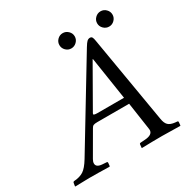

<svg xmlns="http://www.w3.org/2000/svg" viewBox="-172 -897 1010 1043"><g transform="rotate(-30 333.5 -376.0)"><path d="M327.1 -672.4Q313 -686.5 313 -706.1Q313 -725.6 327.1 -739.7Q341.3 -753.9 360.8 -753.9Q380.4 -753.9 394.8 -739.7Q409.2 -725.6 409.2 -706.1Q409.2 -686.5 394.8 -672.4Q380.4 -658.2 360.8 -658.2Q341.3 -658.2 327.1 -672.4ZM564.2 -672.4Q549.8 -686.5 549.8 -706.1Q549.8 -725.6 564.2 -739.7Q578.6 -753.9 598.1 -753.9Q617.7 -753.9 631.8 -739.7Q646 -725.6 646 -706.1Q646 -686.5 631.8 -672.4Q617.7 -658.2 598.1 -658.2Q578.6 -658.2 564.2 -672.4ZM307.1 -283.2H474.1L433.1 -549.8H431.2L286.1 -295.9Q283.7 -292 283.7 -290Q283.7 -283.2 307.1 -283.2ZM161.1 -79.1Q153.8 -66.4 153.8 -55.7Q153.8 -31.7 189.9 -28.8L216.8 -26.9Q224.1 -26.9 223.1 -19L221.2 0L217.8 2Q147.5 0 92.8 0Q76.2 0 3.9 2L2.9 0L5.9 -19Q7.3 -26.9 15.1 -26.9Q49.8 -29.3 72.8 -43.9Q95.7 -58.6 122.1 -102.1L437 -622.1Q449.7 -643.1 457.5 -650.4Q465.8 -658.2 476.1 -658.2Q485.8 -658.2 489.7 -651.1Q493.7 -644 496.1 -627.9L587.9 -85.9Q592.3 -56.6 605.7 -43.7Q619.1 -30.8 647.9 -27.8L658.2 -26.9Q667 -26.9 666 -19L664.1 0L662.1 2Q591.8 0 548.8 0Q494.1 0 421.9 2L420.9 0L422.9 -19Q423.3 -26.9 431.2 -26.9L459 -28.8Q507.8 -32.2 507.8 -62.5Q507.8 -64.9 506.8 -71.8L481.9 -241.2H282.2Q265.1 -241.2 257.8 -237.8Q250.5 -234.4 245.1 -224.1Z"/></g></svg>

Font: Linux Libertine G
Style: Italic
Weight: 400
Italic angle: -12°
Designer: Philipp H. Poll
Foundry: Philipp H. Poll
Version: Version 5.1.3